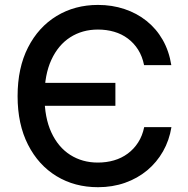

<svg xmlns="http://www.w3.org/2000/svg" viewBox="-20 -758 772 788"><path d="M382.3 10.3Q286.6 10.3 212.2 -34.9Q137.7 -80.1 95 -164.1Q52.2 -248 52.2 -363.3Q52.2 -479.5 95 -563.2Q137.7 -647 212.4 -692.4Q287.1 -737.8 382.3 -737.8Q439.9 -737.8 490.7 -720.9Q541.5 -704.1 581.5 -672.1Q621.6 -640.1 647.7 -594.5Q673.8 -548.8 683.1 -490.7H571.3Q564 -526.9 546.9 -554Q529.8 -581.1 504.6 -599.9Q479.5 -618.7 448.2 -627.7Q417 -636.7 381.8 -636.7Q317.9 -636.7 268.3 -605Q218.8 -573.2 190.7 -512.2Q162.6 -451.2 162.6 -363.3Q162.6 -275.4 190.7 -214.6Q218.8 -153.8 268.3 -122.3Q317.9 -90.8 381.3 -90.8Q417 -90.8 448 -99.9Q479 -108.9 504.4 -127.7Q529.8 -146.5 547.1 -173.6Q564.5 -200.7 571.8 -236.3H683.6Q674.8 -182.1 649.2 -137Q623.5 -91.8 584 -58.8Q544.4 -25.9 493.2 -7.8Q441.9 10.3 382.3 10.3ZM132.3 -323.7V-418H453.6V-323.7Z"/></svg>

Font: Inter 17pt Medium
Style: Regular
Weight: 500
Version: Version 4.001;git-66647c0bb